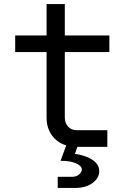

<svg xmlns="http://www.w3.org/2000/svg" viewBox="-20 -725 640 948"><path d="M265 203V148H335Q357 148 370.5 136.5Q384 125 384 112Q384 95 356.5 82Q329 69 279 69L307 -7Q262 -21 236 -57Q210 -93 210 -145V-468H55V-550H210V-705H300V-550H520V-468H300V-145Q300 -117 316.5 -99.5Q333 -82 360 -82H510V0H362L350 35Q376 38 404 48Q432 58 451 76Q470 94 470 120Q470 154 437 178.5Q404 203 350 203Z"/></svg>

Font: NKDuy Mono
Style: Regular
Weight: 400
Monospace: yes
Designer: NKDuy
Foundry: NKDuy
Version: Version 2.251; ttfautohint (v1.8.4.7-5d5b)